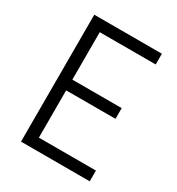

<svg xmlns="http://www.w3.org/2000/svg" viewBox="-163 -779 816 883"><g transform="rotate(30 245.0 -337.0)"><path d="M445 0H80V-674H439V-617H142V-365H404V-308H142V-57H445Z"/></g></svg>

Font: Hind Siliguri Light
Style: Regular
Weight: 300
Designer: Jyotish Sonowal
Foundry: Indian Type Foundry
Version: Version 1.001;PS 1.0;hotconv 1.0.86;makeotf.lib2.5.63406; tt